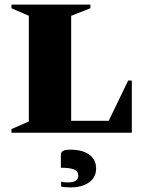

<svg xmlns="http://www.w3.org/2000/svg" viewBox="-20 -580 636 839"><path d="M30 0V-16L106 -49V-511L30 -544V-560H375V-544L291 -511V-52H455L540 -228H556V0ZM288 239Q278 239 266.5 238Q255 237 247 235V214Q255 216 264 216.5Q273 217 278 217Q322 217 322 187Q322 168 303.5 160.5Q285 153 246 153V95Q246 86 254.5 80Q263 74 286 74Q341 74 370.5 96Q400 118 400 156Q400 196 368.5 217.5Q337 239 288 239Z"/></svg>

Font: Spectral SC ExtraBold
Style: Regular
Weight: 800
Designer: Jean-Baptiste Levee
Foundry: Production Type
Version: Version 2.001